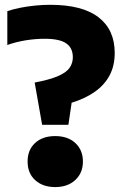

<svg xmlns="http://www.w3.org/2000/svg" viewBox="-20 -770 518 800"><path d="M155.5 -250 124.5 -426Q187.5 -438 222 -453Q256.5 -468 270 -487.5Q283.5 -507 283.5 -531.5Q283.5 -570 256 -589.2Q228.5 -608.5 166 -608.5Q127 -608.5 86 -601.8Q45 -595 10.5 -582.5V-723.5Q33.5 -731.5 63.5 -737.5Q93.5 -743.5 126.2 -746.8Q159 -750 189 -750Q323 -750 390.5 -698Q458 -646 458 -549.5Q458 -496.5 436.8 -456.2Q415.5 -416 375 -387.5Q334.5 -359 278.5 -342L265 -250ZM210 9.5Q158.5 9.5 126.8 -19.2Q95 -48 95 -97Q95 -145.5 126.2 -174.2Q157.5 -203 210 -203Q263 -203 294.2 -173.8Q325.5 -144.5 325.5 -97Q325.5 -49.5 293.8 -20Q262 9.5 210 9.5Z"/></svg>

Font: Encode Sans SC SemiCondensed ExtraBold
Style: Regular
Weight: 800
Width: 4
Designer: Multiple Designers
Foundry: Impallari Type
Version: Version 3.002